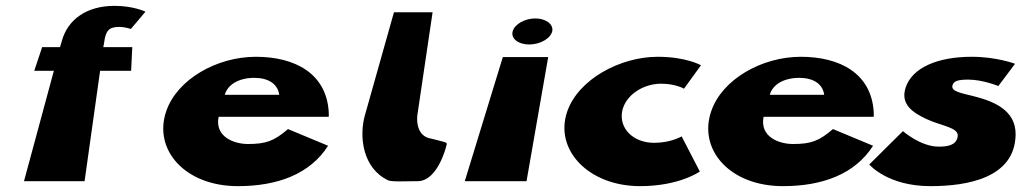

<svg xmlns="http://www.w3.org/2000/svg" viewBox="-20 -619 3520 656"><path d="M185 -458H124L97 -377H164L62 0H269L322 -377H428L432 -458H333L336 -475C341 -512 351 -527 386 -527C409 -527 427 -520 427 -520L477 -579C477 -579 437 -599 371 -599C277 -599 211 -553 191 -478Z M1103 -220C1104 -224 1103 -233 1103 -239C1094 -368 988 -425 854 -425C721 -425 585 -348 548 -239C503 -109 610 17 793 17C928 17 1039 -24 1101 -121L964 -178C916 -137 889 -127 827 -127C779 -127 713 -152 727 -220ZM748 -295C757 -328 793 -353 849 -353C896 -353 929 -333 934 -295Z M1326 -577 1227 -226C1206 -153 1219 -44 1306 -3C1318 3 1370 0 1407 0C1475 0 1504 -117 1504 -117C1508 -135 1515 -129 1455 -145C1395 -153 1406 -226 1406 -226L1458 -577Z M1568 0H1779L1853 -424H1698ZM1732 -513C1724 -488 1750 -467 1788 -467C1826 -467 1862 -488 1867 -513C1871 -537 1844 -556 1809 -556C1774 -556 1739 -537 1732 -513Z M2239 -333C2288 -333 2317 -316 2317 -316L2375 -396C2375 -396 2325 -425 2227 -425C2099 -425 1956 -348 1918 -238C1873 -107 1991 17 2167 17C2302 17 2371 -33 2371 -33L2309 -153C2309 -153 2272 -131 2215 -131C2143 -131 2094 -181 2106 -240C2117 -293 2176 -333 2239 -333Z M2965 -220C2966 -224 2965 -233 2965 -239C2956 -368 2850 -425 2716 -425C2583 -425 2447 -348 2410 -239C2365 -109 2472 17 2655 17C2790 17 2901 -24 2963 -121L2826 -178C2778 -137 2751 -127 2689 -127C2641 -127 2575 -152 2589 -220ZM2610 -295C2619 -328 2655 -353 2711 -353C2758 -353 2791 -333 2796 -295Z M3300 -425C3184 -425 3096 -388 3074 -319C3056 -262 3099 -234 3146 -212C3200 -187 3257 -184 3252 -152C3247 -121 3214 -118 3187 -118C3125 -118 3065 -171 3065 -171L2950 -57C2950 -57 3012 17 3159 17C3283 17 3447 -10 3450 -158C3452 -246 3368 -275 3304 -291C3263 -301 3230 -307 3234 -326C3237 -342 3253 -347 3288 -347C3338 -347 3391 -325 3391 -325L3448 -401C3448 -401 3386 -425 3300 -425Z"/></svg>

Font: Hussar Milosc
Style: Bold
Weight: 700
Foundry: Cannot Into Space Fonts
Version: Version 1.02